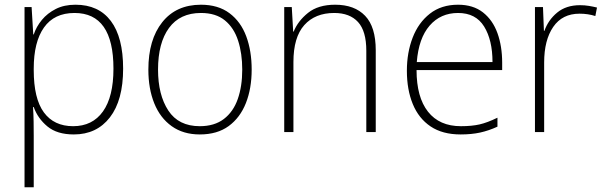

<svg xmlns="http://www.w3.org/2000/svg" viewBox="-20 -560 2566 814"><path d="M300 -540Q398 -540 450 -471Q502 -402 502 -269Q502 -135 446 -62.5Q390 10 293 10Q222 10 181 -24Q140 -58 123 -106H120Q122 -76 122.5 -44.5Q123 -13 123 16V234H84V-530H114L121 -414H123Q134 -447 157.5 -475.5Q181 -504 216.5 -522Q252 -540 300 -540ZM296 -505Q210 -505 166.5 -443.5Q123 -382 123 -269V-263Q123 -142 166 -83.5Q209 -25 290 -25Q372 -25 416.5 -87.5Q461 -150 461 -269Q461 -505 296 -505Z M1047 -265Q1047 -185 1022.5 -123Q998 -61 949.5 -25.5Q901 10 827 10Q757 10 708 -25Q659 -60 634 -122Q609 -184 609 -265Q609 -392 668 -466Q727 -540 832 -540Q905 -540 953 -504Q1001 -468 1024 -406Q1047 -344 1047 -265ZM650 -265Q650 -158 693.5 -91.5Q737 -25 827 -25Q889 -25 929 -55.5Q969 -86 988 -140Q1007 -194 1007 -265Q1007 -333 989.5 -387.5Q972 -442 933.5 -473.5Q895 -505 832 -505Q743 -505 696.5 -441.5Q650 -378 650 -265Z M1401 -540Q1483 -540 1528 -493Q1573 -446 1573 -347V0H1533V-345Q1533 -428 1498 -466.5Q1463 -505 1397 -505Q1316 -505 1270 -453.5Q1224 -402 1224 -297V0H1185V-530H1217L1223 -426H1225Q1243 -471 1286 -505.5Q1329 -540 1401 -540Z M1922 -540Q1986 -540 2027.5 -507.5Q2069 -475 2089 -419.5Q2109 -364 2109 -294V-263H1746Q1746 -148 1794.5 -86.5Q1843 -25 1934 -25Q1980 -25 2013 -32.5Q2046 -40 2089 -61V-23Q2052 -6 2015.5 2Q1979 10 1933 10Q1856 10 1805.5 -24Q1755 -58 1730 -119Q1705 -180 1705 -260Q1705 -337 1729.5 -400.5Q1754 -464 1802.5 -502Q1851 -540 1922 -540ZM1922 -505Q1848 -505 1801.5 -451.5Q1755 -398 1747 -297H2068Q2068 -390 2032.5 -447.5Q1997 -505 1922 -505Z M2439 -538Q2459 -538 2477 -535Q2495 -532 2511 -528L2504 -492Q2473 -502 2437 -502Q2364 -502 2325.5 -446Q2287 -390 2287 -295V0H2248V-530H2282L2286 -429H2288Q2304 -475 2342 -506.5Q2380 -538 2439 -538Z"/></svg>

Font: Noto Sans Disp ExtLt
Style: Regular
Weight: 200
Designer: Monotype Design Team
Foundry: Monotype Imaging Inc.
Version: Version 2.000;GOOG;noto-source:20170915:90ef993387c0